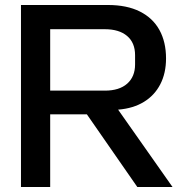

<svg xmlns="http://www.w3.org/2000/svg" viewBox="-20 -749 742 769"><path d="M64 0V-729H412Q488 -729 540 -703Q592 -677 618.5 -629Q645 -581 645 -515Q645 -456 622 -411.5Q599 -367 556.5 -341Q514 -315 455 -310H446L448 -317L671 0H530L328 -291H166V-386H400Q458 -386 489.5 -414Q521 -442 521 -491V-528Q521 -578 489 -605Q457 -632 400 -632H181V0Z"/></svg>

Font: Hubot Sans Condensed ExtraLight Medium
Style: Regular
Weight: 500
Version: Version 2.000